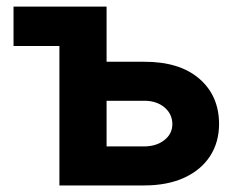

<svg xmlns="http://www.w3.org/2000/svg" viewBox="-20 -566 711 586"><path d="M161.3 -545.9V-425.6H21.3V-545.9ZM255.9 -377.5H419.1Q527.4 -378 587.9 -326.1Q648.3 -274.2 648.6 -188.1Q648.6 -131.9 621.2 -89.6Q593.8 -47.4 542.6 -23.7Q491.3 0 419.1 0H161.3V-545.9H305.3V-119.1H419.1Q456.7 -119.1 481.2 -138.1Q505.8 -157 506.1 -187.1Q505.8 -218.8 481.2 -238.9Q456.7 -258.9 419.1 -258.4H255.9Z"/></svg>

Font: Inter Tight
Style: Regular
Weight: 400
Designer: Rasmus Andersson
Foundry: rsms
Version: Version 3.002